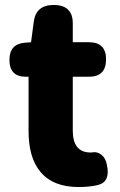

<svg xmlns="http://www.w3.org/2000/svg" viewBox="-20 -739 485 773"><path d="M296 14Q193 14 142 -48Q95 -105 95 -211V-320V-430H84Q18 -430 18 -498Q18 -562 80 -567L105 -569L116 -652Q125 -719 196 -719Q273 -719 273 -645V-569H338Q407 -569 407 -500Q407 -430 338 -430H273V-213Q273 -125 345 -125Q346 -125 347 -125Q371 -130 388 -116Q405 -103 410 -77Q426 -7 374 6Q339 14 296 14Z"/></svg>

Font: GenSenRounded TW H
Style: Regular
Weight: 900
Version: Version 1.501;PS 1;hotconv 16.6.51;makeotf.lib2.5.65220